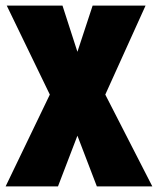

<svg xmlns="http://www.w3.org/2000/svg" viewBox="-20 -662 561 682"><path d="M354 -326 521 0H324L255 -180L186 0H0L157 -326L4 -642H202L255 -478L309 -642H497Z"/></svg>

Font: Teko Variable Light
Style: Regular
Weight: 300
Designer: Manushi Parikh, Jonny Pinhorn
Foundry: Indian Type Foundry
Version: Version 3.000